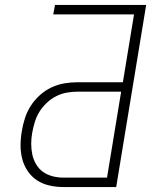

<svg xmlns="http://www.w3.org/2000/svg" viewBox="-20 -755 640 775"><path d="M236 0Q208 0 180.5 -6Q153 -12 130.5 -26.5Q108 -41 92.5 -63.5Q77 -86 70 -112.5Q63 -139 63 -167.5Q63 -196 68 -225Q72 -251 80.5 -277.5Q89 -304 104 -327.5Q119 -351 140.5 -370.5Q162 -390 187.5 -402Q213 -414 239.5 -418.5Q266 -423 293 -423H476L521 -697H195L202 -735H570L449 0ZM236 -38H412L469 -385H293Q271 -385 249 -381Q227 -377 206.5 -366.5Q186 -356 168.5 -339.5Q151 -323 139 -303.5Q127 -284 120.5 -262.5Q114 -241 110 -219Q106 -197 106 -174.5Q106 -152 110.5 -131Q115 -110 126 -91.5Q137 -73 154 -61Q171 -49 192.5 -43.5Q214 -38 236 -38Z"/></svg>

Font: Iosevka Curly XLtEx
Style: Italic
Weight: 200
Width: 7
Italic angle: -9°
Monospace: yes
Designer: Belleve Invis
Foundry: Belleve Invis
Version: Version 11.1.0; ttfautohint (v1.8.3)